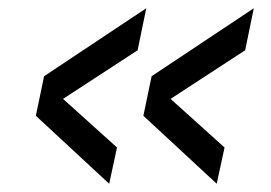

<svg xmlns="http://www.w3.org/2000/svg" viewBox="-20 -520 658 466"><path d="M245 -74 67 -239 87 -335 335 -500 314 -398 133 -280 264 -162ZM506 -74 328 -239 348 -335 596 -500 575 -398 394 -280 525 -162Z"/></svg>

Font: Fragment Mono
Style: Italic
Weight: 400
Italic angle: -12°
Designer: Wei Huang based on Nimbus Sans by URW Studio, based on Helvetica by Max Miedinger.
Foundry: Wei Huang
Version: Version 1.011; ttfautohint (v1.8.4.7-5d5b)